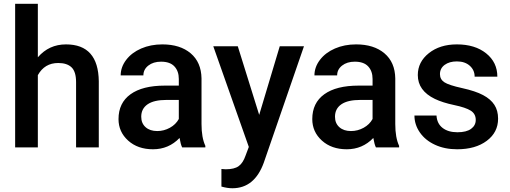

<svg xmlns="http://www.w3.org/2000/svg" viewBox="-20 -770 2665 1003"><path d="M177.7 -470.7Q235.8 -538.1 324.7 -538.1Q493.7 -538.1 496.1 -345.2V0H377.4V-340.8Q377.4 -395.5 353.8 -418.2Q330.1 -440.9 284.2 -440.9Q212.9 -440.9 177.7 -377.4V0H59.1V-750H177.7Z M931.6 0Q923.8 -15.1 918 -49.3Q861.3 9.8 779.3 9.8Q699.7 9.8 649.4 -35.6Q599.1 -81.1 599.1 -147.9Q599.1 -232.4 661.9 -277.6Q724.6 -322.8 841.3 -322.8H914.1V-357.4Q914.1 -398.4 891.1 -423.1Q868.2 -447.8 821.3 -447.8Q780.8 -447.8 754.9 -427.5Q729 -407.2 729 -376H610.4Q610.4 -419.4 639.2 -457.3Q668 -495.1 717.5 -516.6Q767.1 -538.1 828.1 -538.1Q920.9 -538.1 976.1 -491.5Q1031.2 -444.8 1032.7 -360.4V-122.1Q1032.7 -50.8 1052.7 -8.3V0ZM801.3 -85.4Q836.4 -85.4 867.4 -102.5Q898.4 -119.6 914.1 -148.4V-248H850.1Q784.2 -248 751 -225.1Q717.8 -202.1 717.8 -160.2Q717.8 -126 740.5 -105.7Q763.2 -85.4 801.3 -85.4Z M1334 -169.9 1441.4 -528.3H1567.9L1357.9 80.1Q1309.6 213.4 1193.8 213.4Q1168 213.4 1136.7 204.6V112.8L1159.2 114.3Q1204.1 114.3 1226.8 97.9Q1249.5 81.5 1262.7 43L1279.8 -2.4L1094.2 -528.3H1222.2Z M1943.8 0Q1936 -15.1 1930.2 -49.3Q1873.5 9.8 1791.5 9.8Q1711.9 9.8 1661.6 -35.6Q1611.3 -81.1 1611.3 -147.9Q1611.3 -232.4 1674.1 -277.6Q1736.8 -322.8 1853.5 -322.8H1926.3V-357.4Q1926.3 -398.4 1903.3 -423.1Q1880.4 -447.8 1833.5 -447.8Q1793 -447.8 1767.1 -427.5Q1741.2 -407.2 1741.2 -376H1622.6Q1622.6 -419.4 1651.4 -457.3Q1680.2 -495.1 1729.7 -516.6Q1779.3 -538.1 1840.3 -538.1Q1933.1 -538.1 1988.3 -491.5Q2043.5 -444.8 2044.9 -360.4V-122.1Q2044.9 -50.8 2064.9 -8.3V0ZM1813.5 -85.4Q1848.6 -85.4 1879.6 -102.5Q1910.6 -119.6 1926.3 -148.4V-248H1862.3Q1796.4 -248 1763.2 -225.1Q1730 -202.1 1730 -160.2Q1730 -126 1752.7 -105.7Q1775.4 -85.4 1813.5 -85.4Z M2465.3 -143.6Q2465.3 -175.3 2439.2 -191.9Q2413.1 -208.5 2352.5 -221.2Q2292 -233.9 2251.5 -253.4Q2162.6 -296.4 2162.6 -377.9Q2162.6 -446.3 2220.2 -492.2Q2277.8 -538.1 2366.7 -538.1Q2461.4 -538.1 2519.8 -491.2Q2578.1 -444.3 2578.1 -369.6H2459.5Q2459.5 -403.8 2434.1 -426.5Q2408.7 -449.2 2366.7 -449.2Q2327.6 -449.2 2303 -431.2Q2278.3 -413.1 2278.3 -382.8Q2278.3 -355.5 2301.3 -340.3Q2324.2 -325.2 2394 -309.8Q2463.9 -294.4 2503.7 -273.2Q2543.5 -252 2562.7 -222.2Q2582 -192.4 2582 -149.9Q2582 -78.6 2522.9 -34.4Q2463.9 9.8 2368.2 9.8Q2303.2 9.8 2252.4 -13.7Q2201.7 -37.1 2173.3 -78.1Q2145 -119.1 2145 -166.5H2260.3Q2262.7 -124.5 2292 -101.8Q2321.3 -79.1 2369.6 -79.1Q2416.5 -79.1 2440.9 -96.9Q2465.3 -114.7 2465.3 -143.6Z"/></svg>

Font: Roboto Medium
Style: Regular
Weight: 500
Designer: Google
Version: Version 2.134; 2016; ttfautohint (v1.6)